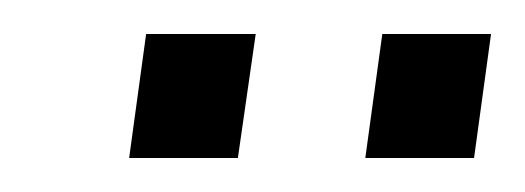

<svg xmlns="http://www.w3.org/2000/svg" viewBox="-20 -710 309 113"><path d="M195 -617 205 -690H269L259 -617ZM56 -617 66 -690H130.5L120 -617Z"/></svg>

Font: Public Sans ExtraLight
Style: Italic
Weight: 200
Italic angle: -8°
Designer: The Public Sans project authors (U.S. Web Design System). Libre Franklin designed by Pablo Impallari and Rodrigo Fuenzal
Version: Version 1.007; ttfautohint (v1.8.1) -l 8 -r 50 -G 200 -x 14 